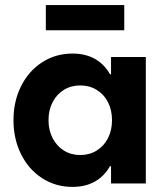

<svg xmlns="http://www.w3.org/2000/svg" viewBox="-20 -731 660 765"><path d="M269 13.7Q201.7 13.7 147.9 -21Q94.2 -55.7 64 -116.5Q33.7 -177.2 33.7 -252Q33.7 -327.1 64 -387.7Q94.2 -448.2 147.9 -482.9Q201.7 -517.6 269 -517.6Q329.1 -517.6 370.8 -488.5Q412.6 -459.5 434.6 -400.1Q456.5 -340.8 456.5 -252L406.7 -435.1H468.3V-68.8H406.7L456.5 -252Q456.5 -163.1 434.6 -104Q412.6 -44.9 370.8 -15.6Q329.1 13.7 269 13.7ZM426.3 -252Q426.3 -292.5 410.2 -324Q394 -355.5 365.2 -373Q336.4 -390.6 299.8 -390.6Q263.2 -390.6 234.6 -373Q206.1 -355.5 189.7 -324Q173.3 -292.5 173.3 -252Q173.3 -212.4 189.7 -180.7Q206.1 -148.9 234.6 -131.1Q263.2 -113.3 299.8 -113.3Q336.4 -113.3 365.2 -131.1Q394 -148.9 410.2 -180.4Q426.3 -211.9 426.3 -252ZM422.4 0V-101.6L444.3 -252L422.4 -385.7V-503.9H561V0ZM475.1 -610.4H162.6V-710.9H475.1Z"/></svg>

Font: Wanted Sans Std Variable
Style: Regular
Weight: 400
Designer: Original Design by Kil Hyung-jin and Kang Hanbin, Wanted Lab, Inc;
Foundry: Wanted Lab, Inc.
Version: Version 1.003;Glyphs 3.2 (3227)